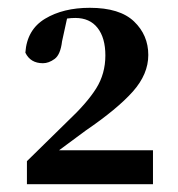

<svg xmlns="http://www.w3.org/2000/svg" viewBox="-20 -948 455 492"><path d="M49 -476V-535L153 -637Q203 -684 226.5 -721.5Q250 -759 250 -806Q250 -851 230 -876.5Q210 -902 173 -902Q163 -902 152 -900.5Q141 -899 130 -895L153 -906L139 -842Q135 -808 120 -797Q105 -786 90 -786Q58 -786 45 -813Q49 -872 95.5 -900Q142 -928 210 -928Q287 -928 323.5 -893Q360 -858 360 -807Q360 -758 320.5 -713.5Q281 -669 199 -613L99 -539L121 -577V-563H372V-476Z"/></svg>

Font: Noto Serif TC ExtraLight Black
Style: Regular
Weight: 900
Version: Version 2.003-H1;hotconv 1.1.1;makeotfexe 2.6.0